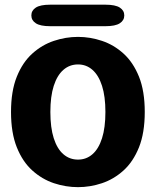

<svg xmlns="http://www.w3.org/2000/svg" viewBox="-20 -781 659 812"><path d="M309.9 10.5Q258.2 10.5 208 -6.2Q157.8 -23 116.7 -60Q75.6 -96.9 51.1 -158Q26.6 -219.2 26.6 -307.5Q26.6 -395.8 51.1 -456.7Q75.6 -517.6 116.7 -554.5Q157.8 -591.5 208 -608.2Q258.2 -625 309.9 -625Q361.2 -625 411.3 -608.2Q461.4 -591.5 502.3 -554.5Q543.2 -517.6 567.8 -456.7Q592.2 -395.8 592.2 -307.5Q592.2 -219.2 567.8 -158Q543.2 -96.9 502.3 -60Q461.4 -23 411.3 -6.2Q361.2 10.5 309.9 10.5ZM309.9 -106Q345.1 -106 371.1 -128.8Q397.2 -151.5 411.5 -196.4Q425.8 -241.3 425.8 -307.5Q425.8 -373.2 411.5 -417.9Q397.2 -462.6 371.1 -485.5Q345.1 -508.5 309.9 -508.5Q274.3 -508.5 248 -485.5Q221.7 -462.6 207.3 -417.9Q193 -373.2 193 -307.5Q193 -241.3 207.3 -196.4Q221.7 -151.5 248 -128.8Q274.3 -106 309.9 -106ZM112.6 -715.8Q112.6 -736.6 131.5 -748.9Q150.4 -761.2 192.3 -761.2H425.8Q467.8 -761.2 486.7 -748.9Q505.6 -736.6 505.6 -715.8Q505.6 -694.9 486.7 -682.6Q467.8 -670.2 425.8 -670.2H192.3Q150.4 -670.2 131.5 -682.6Q112.6 -694.9 112.6 -715.8Z"/></svg>

Font: Sono ExtraLight
Style: Regular
Weight: 200
Designer: Tyler Finck
Foundry: Tyler Finck
Version: Version 2.112